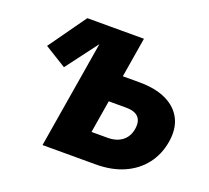

<svg xmlns="http://www.w3.org/2000/svg" viewBox="-123 -883 1132 1038"><g transform="rotate(20 442.5 -364.0)"><path d="M182.6 -435.1 57.6 -512.2 210.9 -727.5H402.8ZM421.4 -498H594.2Q687 -498 749.5 -468Q812 -438 839.6 -382.6Q867.2 -327.1 854.5 -251Q841.8 -174.3 798.1 -117.9Q754.4 -61.5 684.8 -30.8Q615.2 0 523.9 0H217.8L338.4 -727.5H536.6L442.4 -157.2H535.2Q569.3 -157.2 595.2 -168.5Q621.1 -179.7 637.5 -201.2Q653.8 -222.7 658.7 -252.9Q663.6 -282.2 656 -302.7Q648.4 -323.2 627.9 -334Q607.4 -344.7 573.2 -344.7H396.5Z"/></g></svg>

Font: Inter 18pt Black
Style: Italic
Weight: 900
Italic angle: -9.3988°
Designer: Rasmus Andersson
Foundry: rsms
Version: Version 4.001;git-66647c0bb